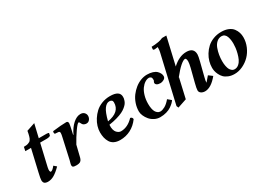

<svg xmlns="http://www.w3.org/2000/svg" viewBox="-28 -1345 2729 2013"><g transform="rotate(-30 1336.5 -339.0)"><path d="M102.1 -119.1 164.1 -387.2H95.2L105 -434.1Q122.1 -434.1 135.5 -435.5Q148.9 -437 159.4 -441.2Q169.9 -445.3 177.5 -449.5Q185.1 -453.6 191.2 -463.1Q197.3 -472.7 200.9 -479.7Q204.6 -486.8 208.7 -502.2Q212.9 -517.6 215.1 -528.6Q217.3 -539.6 221.2 -561L323.2 -595.2L285.2 -434.1H377.9Q405.8 -434.1 405.8 -424.8L400.9 -402.8Q399.4 -395 384.8 -391.1Q370.1 -387.2 354 -387.2H274.9L213.9 -125Q207.5 -97.2 210 -82Q212.4 -66.9 221.2 -66.9Q240.2 -66.9 272.9 -108.9L304.2 -82Q256.8 -34.2 219 -12.2Q181.2 9.8 143.1 9.8Q128.4 9.8 117.7 6.3Q106.9 2.9 101.3 -2Q95.7 -6.8 92.5 -14.2Q89.4 -21.5 88.6 -26.9Q87.9 -32.2 87.9 -39.1Q87.9 -58.1 102.1 -119.1Z M614.7 -285.2 618.7 -284.2Q651.9 -354 697.8 -395Q743.7 -436 788.6 -436Q818.8 -436 834.7 -418.7Q850.6 -401.4 850.6 -379.9Q850.6 -354.5 835.4 -335.7Q820.3 -316.9 796.9 -316.9Q770 -316.9 753.4 -335Q750.5 -337.9 746.3 -346.9Q742.2 -356 738 -362.5Q733.9 -369.1 729.5 -369.1Q715.8 -369.1 673.6 -309.3Q631.3 -249.5 592.8 -179.2L566.4 -71.8L563 -57.6Q560.5 -46.9 559.3 -42.5Q558.1 -38.1 554.9 -29.1Q551.8 -20 548.8 -16.1Q545.9 -12.2 540.3 -6.1Q534.7 0 528.1 2.7Q521.5 5.4 512 7.6Q502.4 9.8 490.7 9.8Q457.5 9.8 447.5 3.4Q437.5 -2.9 437.5 -17.1Q437.5 -23.9 439.5 -32.5Q441.4 -41 444.8 -52.5Q448.2 -64 450.2 -71.8L504.4 -315.9Q512.7 -349.6 512.7 -367.2Q512.7 -385.7 494.6 -387.2L454.6 -390.1Q449.7 -397 449.2 -406.7Q448.7 -416.5 453.6 -422.9Q559.1 -436 618.7 -436Q628.4 -436 634.3 -429.4Q640.1 -422.9 640.1 -411.1Q640.1 -395.5 623 -320.3Z M1156.2 -365.2Q1156.2 -399.9 1117.7 -399.9Q1084.5 -399.9 1055.7 -360.8Q1026.9 -321.8 1002.4 -224.1Q1156.2 -249.5 1156.2 -365.2ZM1267.6 -369.1Q1267.6 -358.4 1266.4 -349.1Q1265.1 -339.8 1259.3 -323.5Q1253.4 -307.1 1243.2 -293.2Q1232.9 -279.3 1212.6 -262.5Q1192.4 -245.6 1164.8 -232.2Q1137.2 -218.8 1094.2 -206.3Q1051.3 -193.8 997.6 -186Q994.6 -153.3 1001.2 -128.4Q1007.8 -103.5 1020 -90.8Q1032.2 -78.1 1044.7 -72Q1057.1 -65.9 1069.3 -65.9Q1151.9 -65.9 1220.7 -139.2Q1231.4 -139.2 1239.7 -130.4Q1248 -121.6 1246.6 -109.9Q1204.1 -51.3 1145.3 -20.8Q1086.4 9.8 1017.6 9.8Q975.6 9.8 946 -4.9Q916.5 -19.5 900.9 -45.4Q885.3 -71.3 878.4 -100.6Q871.6 -129.9 871.6 -165Q871.6 -199.7 882.8 -237.3Q894 -274.9 917.5 -311.8Q940.9 -348.6 972.9 -378.2Q1004.9 -407.7 1051.3 -425.8Q1097.7 -443.8 1150.4 -443.8Q1267.6 -443.8 1267.6 -369.1Z M1500 12.2Q1464.4 12.2 1432.1 -4.4Q1399.9 -21 1379.2 -45.9Q1358.4 -70.8 1346.2 -99.1Q1334 -127.4 1334 -151.9Q1334 -200.2 1349.6 -245.8Q1365.2 -291.5 1391.8 -326.9Q1418.5 -362.3 1452.1 -389.2Q1485.8 -416 1523.9 -430.4Q1562 -444.8 1599.1 -444.8Q1638.2 -444.8 1668 -435.1Q1697.8 -425.3 1713.6 -409.4Q1729.5 -393.6 1737.3 -377Q1745.1 -360.4 1745.1 -344.2Q1745.1 -320.8 1722.4 -308.3Q1699.7 -295.9 1682.1 -295.9Q1651.9 -295.9 1637.5 -306.2Q1623 -316.4 1623 -331.1Q1623 -341.8 1633.3 -354H1632.3Q1633.3 -355 1633.3 -371.1Q1633.3 -389.6 1622.6 -397.7Q1611.8 -405.8 1602.1 -405.8Q1577.1 -405.8 1551.8 -389.4Q1526.4 -373 1505.4 -344Q1484.4 -314.9 1471.2 -270Q1458 -225.1 1458 -172.9Q1458 -140.1 1463.1 -115.2Q1468.3 -90.3 1476.1 -76.4Q1483.9 -62.5 1494.4 -53.7Q1504.9 -44.9 1513.7 -42Q1522.5 -39.1 1531.2 -39.1Q1554.2 -39.1 1586.4 -56.4Q1618.7 -73.7 1654.3 -116.2L1695.3 -82Q1686.5 -68.4 1672.6 -54.7Q1658.7 -41 1635.3 -24.7Q1611.8 -8.3 1576.4 2Q1541 12.2 1500 12.2ZM1704.1 -3.9 1836.9 -577.1Q1842.3 -601.6 1842.3 -613.8Q1842.3 -637.7 1844.2 -638.2Q1841.3 -637.7 1830.6 -636.7Q1820.3 -635.3 1814.9 -634.8Q1812 -633.8 1807.1 -633.8Q1786.1 -633.8 1786.1 -644L1789.1 -672.9Q1828.6 -672.9 1877 -681.2Q1901.9 -685.5 1930.2 -698.2H1981.9L1905.3 -367.2Q1988.8 -444.8 2076.2 -444.8Q2166 -444.8 2166 -363.8Q2166 -342.8 2150.9 -283.2L2110.4 -124Q2099.1 -80.1 2099.1 -62V-59.1Q2108.4 -68.4 2150.9 -119.1L2196.3 -85Q2116.2 12.2 2043 12.2Q2016.1 12.2 1996.6 -1Q1977.1 -14.2 1977.1 -36.1Q1977.1 -58.1 1992.2 -117.2L2033.2 -276.9Q2044.9 -326.2 2044.9 -348.1Q2044.9 -367.7 2040.3 -377.9Q2035.6 -388.2 2028.3 -388.2Q2007.8 -388.2 1968.5 -354.2Q1929.2 -320.3 1874 -251L1877.9 -252L1824.2 -17.1L1714.4 20Z M2354 -172.9Q2354 -137.7 2359.6 -111.1Q2365.2 -84.5 2373 -70.3Q2380.9 -56.2 2391.4 -47.1Q2401.9 -38.1 2410.2 -35.6Q2418.5 -33.2 2426.8 -33.2Q2454.6 -33.2 2476.8 -52Q2499 -70.8 2512 -98.6Q2524.9 -126.5 2533.7 -160.6Q2542.5 -194.8 2545.7 -222.4Q2548.8 -250 2548.8 -272Q2548.8 -296.9 2545.7 -318.4Q2542.5 -339.8 2535.2 -359.9Q2527.8 -379.9 2513.4 -391.4Q2499 -402.8 2479 -402.8Q2444.8 -402.8 2418.9 -379.6Q2393.1 -356.4 2379.6 -319.8Q2366.2 -283.2 2360.1 -246.1Q2354 -209 2354 -172.9ZM2227.5 -165Q2227.5 -201.7 2238 -240Q2248.5 -278.3 2271 -314.9Q2293.5 -351.6 2324.5 -380.1Q2355.5 -408.7 2400.4 -426.3Q2445.3 -443.8 2497.6 -443.8Q2546.9 -443.8 2582.8 -428.5Q2618.7 -413.1 2637.5 -387.7Q2656.2 -362.3 2664.6 -335.2Q2672.9 -308.1 2672.9 -278.8Q2672.9 -221.2 2649.7 -167.2Q2626.5 -113.3 2588.9 -75Q2551.3 -36.6 2502 -13.4Q2452.6 9.8 2401.9 9.8Q2361.3 9.8 2329.1 -3.4Q2296.9 -16.6 2278.3 -35.9Q2259.8 -55.2 2247.8 -80.1Q2235.8 -105 2231.7 -125.7Q2227.5 -146.5 2227.5 -165Z"/></g></svg>

Font: Linux Libertine G
Style: Semibold Italic
Weight: 600
Italic angle: -11.5°
Designer: Philipp H. Poll
Foundry: Philipp H. Poll
Version: Version 5.1.1